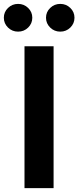

<svg xmlns="http://www.w3.org/2000/svg" viewBox="-60 -965 402 985"><path d="M214.9 -727.5V0H65.7V-727.5ZM249.2 -802.7Q218.9 -802.7 197.5 -823.6Q176 -844.6 176 -873.9Q176 -903.5 197.5 -924.2Q218.9 -945 249.2 -945Q279.5 -945 300.8 -924.2Q322.1 -903.5 322.1 -874Q322.1 -844.5 300.8 -823.6Q279.5 -802.7 249.2 -802.7ZM32.8 -802.7Q2.5 -802.7 -18.9 -823.6Q-40.3 -844.6 -40.3 -873.9Q-40.3 -903.5 -18.9 -924.2Q2.5 -945 32.8 -945Q63.1 -945 84.4 -924.2Q105.7 -903.5 105.7 -874Q105.7 -844.5 84.4 -823.6Q63.1 -802.7 32.8 -802.7Z"/></svg>

Font: Inter Variable LoSnoCo
Style: Regular
Weight: 400
Designer: Rasmus Andersson
Foundry: rsms
Version: Version 4.000;git-a52131595; featfreeze: case,dlig,ss01,ss02